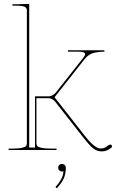

<svg xmlns="http://www.w3.org/2000/svg" viewBox="-20 -782 619 1001"><path d="M323.2 92.3Q323.2 124.5 312.5 148.2Q301.8 171.9 276.4 199.7L269 192.9Q310.5 147.5 310.5 110.8H310.1Q307.1 112.3 303.2 112.3Q294.9 112.3 289.1 106.4Q283.2 100.6 283.2 92.3Q283.2 84 289.1 78.1Q294.9 72.3 303.2 72.3Q311.5 72.3 317.4 78.1Q323.2 84 323.2 92.3ZM24.9 0V-7.3H44.9Q77.1 -7.3 94.5 -11.5Q111.8 -15.6 116 -21Q120.1 -26.4 120.1 -35.2V-727.5Q120.1 -741.2 108.4 -746.8Q96.7 -752.4 67.4 -752.4H44.9V-759.8H67.4L132.3 -761.7V-12.7H162.6V-279.8H235.8Q243.7 -279.8 254.2 -285.6Q264.6 -291.5 270 -298.3L413.6 -480Q423.8 -493.2 423.8 -500Q423.8 -512.7 385.7 -512.7H334V-520H524.4V-512.7Q510.3 -512.7 500 -511.7Q489.7 -510.7 474.1 -507.6Q458.5 -504.4 445.1 -495.8Q431.6 -487.3 421.4 -474.1L264.6 -274.9L424.3 -71.3Q474.6 -7.8 504.4 -7.8Q517.6 -7.8 526.1 -12Q534.7 -16.1 547.4 -25.9Q550.8 -28.3 554.7 -28.3Q558.6 -28.3 561.3 -25.6Q564 -22.9 564 -19Q564 -14.2 559.6 -11.2Q536.1 7.3 511.2 7.3Q485.4 7.3 466.1 -8.1Q446.8 -23.4 414.1 -65.4L267.6 -252Q263.2 -258.3 253.4 -264.2Q243.7 -270 235.8 -270H169.9V-35.2Q169.9 -26.4 174.1 -21Q178.2 -15.6 195.6 -11.5Q212.9 -7.3 245.1 -7.3H274.9V0Z"/></svg>

Font: ZnikomitNo25
Style: Regular
Weight: 100
Designer: gluk
Foundry: gluk
Version: Version 0.56